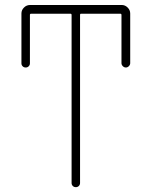

<svg xmlns="http://www.w3.org/2000/svg" viewBox="-20 -775 602 774"><path d="M268.6 -714.8Q268.6 -719.7 263.7 -719.7H105.5Q100.6 -719.7 100.6 -714.8V-519.5Q100.6 -512.7 95.7 -507.8Q90.8 -502.9 83.5 -502.9Q76.2 -502.9 71.3 -507.8Q66.4 -512.7 66.4 -519.5V-720.7Q66.4 -734.4 76.7 -744.6Q86.9 -754.9 101.6 -754.9H470.7Q484.4 -754.9 494.6 -744.6Q504.9 -734.4 504.9 -720.7V-520.5Q504.9 -513.7 499.5 -508.3Q494.1 -502.9 487.3 -502.9Q480.5 -502.9 475.1 -508.3Q469.7 -513.7 469.7 -520.5V-714.8Q469.7 -719.7 464.8 -719.7H306.6Q302.7 -719.7 302.7 -714.8V-37.1Q302.7 -30.3 297.9 -25.4Q293 -20.5 285.6 -20.5Q278.3 -20.5 273.4 -25.4Q268.6 -30.3 268.6 -37.1Z"/></svg>

Font: Gen Jyuu Gothic ExtraLight
Style: Regular
Weight: 100
Designer: [Source Han Sans]
Ryoko NISHIZUKA  (kana & ideographs); Paul D. Hunt (Latin, Greek & Cyrillic); Wenlong ZHANG  (bopomofo
Version: Version 1.002.20150607